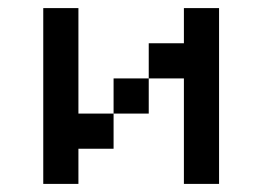

<svg xmlns="http://www.w3.org/2000/svg" viewBox="-20 -454 648 474"><path d="M347.2 -173.6H260.4V-260.4H347.2ZM173.6 0H86.8V-434H173.6V-173.6H260.4V-86.8H173.6ZM434 -260.4H347.2V-347.2H434V-434H520.8V0H434Z"/></svg>

Font: 8-bit Operator+ 8
Style: Regular
Weight: 400
Designer: GrandChaos9000
Version: Version 1.3.0 - August 1, 2014